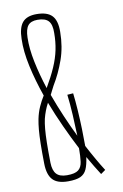

<svg xmlns="http://www.w3.org/2000/svg" viewBox="-91 -858 585 915"><g transform="rotate(-10 202.0 -400.5)"><path d="M163 5.5Q111.5 5.5 88.8 -19Q66 -43.5 65 -96.5Q64 -154 64.8 -193.5Q65.5 -233 68 -260.8Q70.5 -288.5 75 -311.5Q81.5 -343 93 -368.8Q104.5 -394.5 119 -417.5Q92 -494.5 76 -567.8Q60 -641 62 -701Q63 -755.5 84 -780.5Q105 -805.5 152 -805.5Q204.5 -805.5 227.2 -781Q250 -756.5 249 -702Q248.5 -630.5 226.8 -569Q205 -507.5 173.5 -456Q168.5 -446.5 163 -435.5Q157.5 -424.5 152.5 -414.5Q172.5 -359.5 195.8 -305.2Q219 -251 243.5 -201Q242 -248.5 239 -302.8Q236 -357 230.5 -401.5L259 -403.5Q263.5 -365.5 266.5 -320Q269.5 -274.5 270.8 -229Q272 -183.5 272 -146.5Q292 -108.5 310.8 -75.8Q329.5 -43 346 -17.5L323.5 -1.5Q311 -21 297 -44Q283 -67 268 -93.5Q263 -56.5 253.2 -35Q243.5 -13.5 222.8 -4Q202 5.5 163 5.5ZM163 -24Q201.5 -24 217.8 -36.8Q234 -49.5 237.5 -75.8Q241 -102 241 -141.5Q213 -195.5 185 -256.5Q157 -317.5 133 -380Q124 -363.5 117 -345.2Q110 -327 105 -307Q100.5 -286.5 98 -259.5Q95.5 -232.5 94.8 -193.2Q94 -154 95 -96Q96 -58.5 112 -41.2Q128 -24 163 -24ZM139 -450Q168 -499.5 186 -540.8Q204 -582 212 -621Q220 -660 220 -702Q221 -743 205.2 -760.5Q189.5 -778 152 -778Q120 -778 106 -760.5Q92 -743 91 -703Q89.5 -649.5 103 -584.2Q116.5 -519 139 -450Z"/></g></svg>

Font: Big Shoulders Display ExtraLight
Style: Regular
Weight: 250
Designer: Patric King
Foundry: XO Type Co
Version: Version 2.002